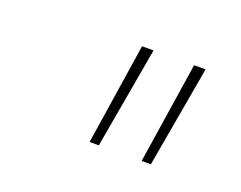

<svg xmlns="http://www.w3.org/2000/svg" viewBox="-52 -813 491 391"><g transform="rotate(20 194.0 -618.0)"><path d="M166.5 -507.8 200.2 -727.5H225.1L186.5 -507.8ZM279.3 -507.8 313 -727.5H337.9L299.3 -507.8Z"/></g></svg>

Font: Inter Tight Thin
Style: Italic
Weight: 250
Italic angle: -9.39999°
Designer: Rasmus Andersson
Foundry: rsms
Version: Version 3.004